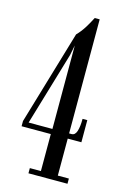

<svg xmlns="http://www.w3.org/2000/svg" viewBox="-112 -769 540 822"><g transform="rotate(15 158.0 -358.0)"><path d="M100.5 0V-23H149.5V-187H20V-210L143.5 -627Q161.5 -645.5 175.8 -668Q190 -690.5 202.5 -715.5H224.5V-210H235.5Q251 -210 257.5 -230.5Q264 -251 264 -285H285V-187H224.5V-23H273.5V0ZM150.5 -580 141.5 -535 45 -210H150.5Z"/></g></svg>

Font: Imbue 50pt
Style: Regular
Weight: 400
Designer: Tyler Finck
Foundry: Etcetera Type Company
Version: Version 1.102; ttfautohint (v1.8.3)